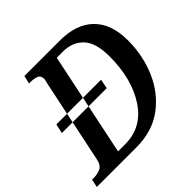

<svg xmlns="http://www.w3.org/2000/svg" viewBox="-193 -886 1057 1057"><g transform="rotate(-45 335.5 -357.0)"><path d="M59 -346 71 -401H419L408 -346ZM-15 0H292Q416 0 501.5 -62.5Q587 -125 632 -227.5Q677 -330 677 -450Q677 -578 608 -646Q539 -714 412 -714H135L124 -667H130Q162 -667 181.5 -659.5Q201 -652 201 -626Q201 -620 199 -613Q197 -606 194 -592L93 -109Q85 -69 61 -58Q37 -47 7 -47H-5ZM206 -56 332 -659H380Q454 -659 498.5 -612Q543 -565 543 -459Q543 -284 468 -170Q393 -56 262 -56Z"/></g></svg>

Font: Noto Serif SemiCondensed Semi
Style: Italic
Weight: 600
Width: 4
Italic angle: -12°
Designer: Monotype Design Team
Foundry: Monotype Imaging Inc.
Version: Version 1.901